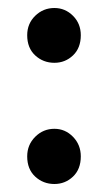

<svg xmlns="http://www.w3.org/2000/svg" viewBox="-20 -450 270 480"><path d="M48 -59Q48 -88 68 -108Q88 -128 116 -128Q143 -128 162.5 -108Q182 -88 182 -59Q182 -27 162.5 -8.5Q143 10 116 10Q88 10 68 -8.5Q48 -27 48 -59ZM48 -362Q48 -391 68 -410.5Q88 -430 116 -430Q143 -430 162.5 -410.5Q182 -391 182 -362Q182 -330 162.5 -311.5Q143 -293 116 -293Q88 -293 68 -311.5Q48 -330 48 -362Z"/></svg>

Font: Mukta Medium
Style: Regular
Weight: 500
Designer: Girish Dalvi and Yashodeep Gholap
Foundry: Ek Type
Version: Version 2.538;PS 1.002;hotconv 16.6.51;makeotf.lib2.5.65220;